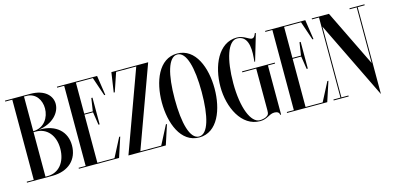

<svg xmlns="http://www.w3.org/2000/svg" viewBox="-70 -1120 3238 1583"><g transform="rotate(-15 1549.0 -329.0)"><path d="M453 -201C453 -318 370 -396 231 -396H219.8C345.8 -412.4 412 -492.8 412 -566.5C412 -636 353.5 -700 231 -700H15V-692H75V-8H15V0H235V0C371.6 -1.6 453 -81.7 453 -201ZM194 -692C276 -692 317 -624 317 -553C317 -476.8 269.5 -397.7 175 -396V-692ZM175 -8V-388H194C289.5 -388 353 -313 353 -201C353 -85 289.5 -8 194 -8Z M764.1 -8H618V-419H691.2L708 -309H718V-537H708L691.2 -427H618V-692H762.7L817 -532H826L801 -700H458V-692H518V-8H458V0H801L856 -168H847Z M1163.1 -8H984.9L1237 -700H923L898 -532H907L961.3 -692H1133.1L881 0H1200L1255 -168H1246Z M1485 -708C1327 -708 1260 -526 1260 -350C1260 -174 1327 8 1485 8C1643 8 1710 -174 1710 -350C1710 -526 1643 -708 1485 -708ZM1485 0C1408 0 1370 -142 1370 -350C1370 -558 1408 -700 1485 -700C1562 -700 1600 -558 1600 -350C1600 -142 1562 0 1485 0Z M2245 -427H1965V-419H2084V-61.5C2084 -31.5 2078 -21.5 2054.5 -10C2041.5 -4 2021 0 2004 0C1927 0 1870 -142 1870 -350C1870 -558 1918 -700 1995 -700C2081 -700 2096 -609 2087 -510L2084 -477H2090L2157 -703L2149 -705C2139 -679 2130 -667 2114 -667C2091 -667 2052 -708 1995 -708C1837 -708 1760 -526 1760 -350C1760 -174 1846 8 2004 8C2069 8 2087 -30.5 2135 -30.5C2157.5 -30.5 2176 -20.5 2176 0H2184V-419H2245Z M2541.1 -8H2395V-419H2468.2L2485 -309H2495V-537H2485L2468.2 -427H2395V-692H2539.7L2594 -532H2603L2578 -700H2235V-692H2295V-8H2235V0H2578L2633 -168H2624Z M3083 -700H2955V-692H3015V-217.4L2780 -700H2633V-692H2693V-8H2633V0H2761V-8H2701V-611.6L3023 50V-692H3083Z"/></g></svg>

Font: Picaflor 48 pt
Style: Regular
Weight: 400
Designer: Ariel Martín Pérez
Foundry: Tunera Type Foundry
Version: Version 1.000;hotconv 1.0.109;makeotfexe 2.5.65596